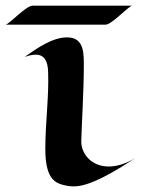

<svg xmlns="http://www.w3.org/2000/svg" viewBox="-59 -637 500 678"><path d="M421 -80C385 -58 352 -49 325 -49C262 -49 227 -96 228 -139C229 -185 237 -319 237 -403C237 -447 239 -505 178 -505C127 -505 75 -469 28 -436C43 -441 56 -444 67 -444C95 -444 110 -425 111 -382C114 -293 101 -204 101 -110C101 2 141 12 178 19C220 27 273 17 421 -80ZM56 -617C33 -617 -26 -552 -39 -550H314C336 -550 395 -616 408 -617Z"/></svg>

Font: Eagle Lake
Style: Regular
Weight: 400
Designer: Astigmatic (AOETI)
Foundry: Astigmatic (AOETI)
Version: Version 1.000